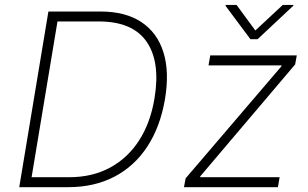

<svg xmlns="http://www.w3.org/2000/svg" viewBox="-20 -775 1275 795"><path d="M262.4 0H59.7L180.4 -727.3H396.7Q498.9 -727.3 565 -683.8Q631 -640.3 656.6 -558.9Q682.2 -477.6 663 -364Q643.5 -249.6 590 -168.1Q536.6 -86.6 453.5 -43.3Q370.4 0 262.4 0ZM110.8 -41.2H266Q362.2 -41.2 435.7 -81Q509.2 -120.7 556.3 -194.1Q603.3 -267.4 619.7 -367.9Q644.9 -519.2 586.8 -602.6Q528.8 -686.1 389.6 -686.1H218ZM741.8 0 748.6 -36.6 1145.2 -500.4 1146 -504.3H843.4L850.5 -545.5H1208.8L1202.1 -508.2L809.3 -45.1L808.6 -41.2H1137.8L1130.7 0ZM959.5 -754.6 1037.3 -648.8 1150.9 -754.6H1195.3L1194.2 -751.1L1046.5 -612.6H1017L913.7 -751.1L915.1 -754.6Z"/></svg>

Font: Inter Extra Light  BETA
Style: Italic
Weight: 200
Italic angle: 9.39999°
Designer: Rasmus Andersson
Foundry: rsms
Version: Version 3.011;git-f93a4a705